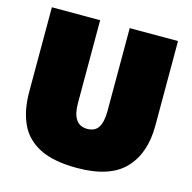

<svg xmlns="http://www.w3.org/2000/svg" viewBox="-106 -819 939 941"><g transform="rotate(15 363.0 -348.5)"><path d="M365 16Q246 16 175.5 -19.8Q105 -55.5 74 -122.8Q43 -190 43 -284V-713H288V-293Q288 -182 364 -182Q404 -182 421 -210.2Q438 -238.5 438 -293V-713H683V-283Q683 -143 607 -63.5Q531 16 365 16Z"/></g></svg>

Font: Commissioner Black
Style: Regular
Weight: 900
Designer: Kostas Bartsokas
Foundry: Kostas Bartsokas
Version: Version 1.000; ttfautohint (v1.8.3)